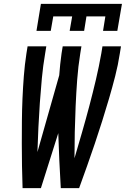

<svg xmlns="http://www.w3.org/2000/svg" viewBox="-20 -975 652 995"><path d="M169 -815 192 -955H612L588 -815H514L526 -890H428L416 -815H341L354 -890H256L243 -815ZM97 0Q95 -58 94 -115.5Q93 -173 93 -231Q93 -289 93.5 -347.5Q94 -406 96.5 -464Q99 -522 103.5 -580.5Q108 -639 117 -698L123 -735H220L214 -698Q203 -634 197 -570Q191 -506 186.5 -442Q182 -378 179 -314Q176 -250 174 -187L287 -585Q289 -613 292 -641.5Q295 -670 299 -698L305 -735H402L396 -698Q385 -630 380 -562Q375 -494 372 -426Q369 -358 367.5 -290.5Q366 -223 366 -155Q366 -155 366 -155Q366 -155 366 -155Q386 -223 405.5 -290.5Q425 -358 443 -426Q461 -494 477 -562Q493 -630 505 -698L511 -735H607L601 -698Q592 -639 577 -580.5Q562 -522 545 -464Q528 -406 509.5 -347.5Q491 -289 471.5 -231Q452 -173 431.5 -115.5Q411 -58 390 0H295Q291 -71 287.5 -142Q284 -213 282 -285L192 0Z"/></svg>

Font: Iosevka SS04 Md Ex Obl
Style: Regular
Weight: 500
Width: 7
Italic angle: -9°
Monospace: yes
Designer: Belleve Invis
Foundry: Belleve Invis
Version: Version 19.0.0; ttfautohint (v1.8.4)